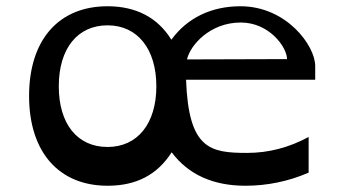

<svg xmlns="http://www.w3.org/2000/svg" viewBox="-20 -580 1101 614"><path d="M324 14C416 14 483 -21 529 -93C582 -22 661 14 765 14C834 14 903 0 967 -28V-142C904 -108 839 -91 770 -91C651 -91 583 -104 575 -325H988V-369C988 -434 896 -560 749 -560C656 -560 579 -523 528 -453C485 -523 416 -560 324 -560C168 -560 73 -453 73 -273C73 -94 168 14 324 14ZM578 -390C588 -435 651 -508 750 -508C840 -508 897 -431 898 -391ZM324 -110C227 -110 168 -184 168 -304C168 -425 228 -499 324 -499C420 -499 480 -423 480 -304C480 -185 420 -110 324 -110Z"/></svg>

Font: OpenDyslexic3
Style: Regular
Weight: 400
Designer: Abelardo Gonzalez
Version: Version 3.001;PS 003.001;hotconv 1.0.88;makeotf.lib2.5.64775